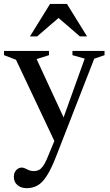

<svg xmlns="http://www.w3.org/2000/svg" viewBox="-20 -697 558 978"><path d="M311 -83.5 262 32 61.5 -392.5 0.5 -416V-437.5H229.5V-416L166.5 -396ZM116 261.5Q87.5 261.5 69 246Q50.5 230.5 50.5 203.5Q50.5 189 56.2 178.5Q62 168 71.2 162.2Q80.5 156.5 90 156.5Q99.5 156.5 108.2 161Q117 165.5 127.5 170Q138 174.5 152 174.5Q165.5 174.5 176.5 169.5Q187.5 164.5 197.8 151.2Q208 138 218.5 113.5L275 -22.5L299.5 -86.5L411.5 -398.5L349 -416V-437.5H512.5V-416L460 -398L265 102Q240.5 164.5 218 199.2Q195.5 234 171 247.8Q146.5 261.5 116 261.5ZM132.5 -511.5 235 -677H321L423.5 -511.5H387L265.5 -616.5H291L169 -511.5Z"/></svg>

Font: Newsreader 24pt Medium
Style: Regular
Weight: 500
Designer: Hugues Gentile
Foundry: Production Type
Version: Version 1.003